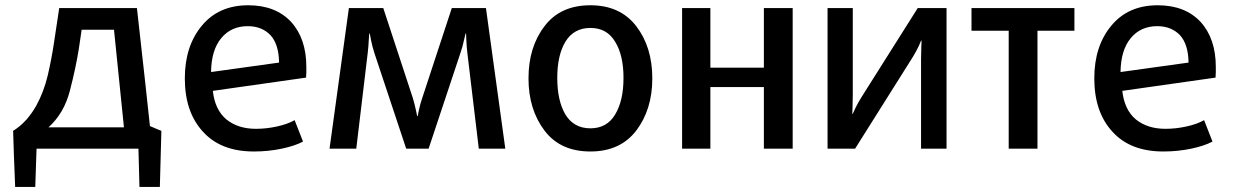

<svg xmlns="http://www.w3.org/2000/svg" viewBox="-20 -570 4728 736"><path d="M598.6 -68.4Q587.9 -72.3 554.7 -86.9Q543 -200.2 504.9 -539.1Q430.7 -539.1 207 -539.1Q202.1 -504.9 186.5 -403.3Q177.7 -344.7 163.1 -281.2Q148.4 -218.8 119.1 -165Q102.5 -135.7 81.1 -111.3Q58.6 -85.9 30.3 -68.4Q32.2 2.9 38.1 146.5Q57.6 146.5 115.2 146.5Q116.2 109.4 120.1 0Q217.8 0 510.7 0Q511.7 36.1 514.6 146.5Q534.2 146.5 592.8 146.5Q594.7 92.8 598.6 -68.4ZM455.1 -82Q382.8 -82 166 -82Q225.6 -135.7 248 -222.7Q270.5 -309.6 282.2 -382.8Q286.1 -407.2 293 -456.1Q324.2 -456.1 417 -456.1Q426.8 -362.3 455.1 -82Z M1154.3 -313.5Q1154.3 -421.9 1095.7 -486.3Q1036.1 -549.8 931.6 -549.8Q818.4 -549.8 753.9 -471.7Q688.5 -393.6 688.5 -269.5Q688.5 -140.6 757.8 -65.4Q826.2 10.7 953.1 10.7Q1008.8 10.7 1059.6 0Q1110.4 -10.7 1141.6 -27.3Q1130.9 -54.7 1109.4 -109.4Q1082 -93.8 1041 -85Q1001 -76.2 960.9 -76.2Q892.6 -76.2 847.7 -112.3Q803.7 -149.4 795.9 -221.7Q915 -238.3 1153.3 -272.5Q1154.3 -282.2 1154.3 -293Q1154.3 -303.7 1154.3 -313.5ZM1049.8 -330.1Q984.4 -321.3 789.1 -293.9Q790 -377.9 828.1 -423.8Q866.2 -469.7 929.7 -469.7Q983.4 -469.7 1016.6 -435.5Q1048.8 -400.4 1049.8 -330.1Z M1917 0Q1898.4 -134.8 1842.8 -539.1Q1810.5 -539.1 1711.9 -539.1Q1683.6 -453.1 1598.6 -194.3Q1590.8 -171.9 1585.9 -148.4Q1581.1 -125 1581.1 -125Q1580.1 -125 1579.1 -125Q1579.1 -125 1574.2 -148.4Q1569.3 -171.9 1562.5 -194.3Q1524.4 -308.6 1449.2 -539.1Q1416 -539.1 1317.4 -539.1Q1298.8 -404.3 1243.2 0Q1268.6 0 1345.7 0Q1356.4 -91.8 1389.6 -367.2Q1392.6 -392.6 1393.6 -417Q1395.5 -441.4 1395.5 -441.4Q1395.5 -441.4 1397.5 -441.4Q1397.5 -441.4 1402.3 -416Q1407.2 -391.6 1415 -367.2Q1456.1 -245.1 1537.1 0Q1558.6 0 1623 0Q1653.3 -91.8 1745.1 -367.2Q1753.9 -392.6 1758.8 -417Q1764.6 -441.4 1764.6 -441.4Q1764.6 -441.4 1766.6 -441.4Q1766.6 -441.4 1767.6 -417Q1768.6 -392.6 1771.5 -367.2Q1786.1 -245.1 1815.4 0Q1840.8 0 1917 0Z M2480.5 -269.5Q2480.5 -389.6 2418.9 -469.7Q2357.4 -549.8 2243.2 -549.8Q2127.9 -549.8 2067.4 -469.7Q2005.9 -389.6 2005.9 -269.5Q2005.9 -150.4 2067.4 -69.3Q2127.9 10.7 2243.2 10.7Q2357.4 10.7 2418.9 -69.3Q2480.5 -150.4 2480.5 -269.5ZM2370.1 -271.5Q2370.1 -183.6 2337.9 -130.9Q2306.6 -78.1 2243.2 -78.1Q2179.7 -78.1 2147.5 -130.9Q2116.2 -183.6 2116.2 -271.5Q2116.2 -358.4 2147.5 -410.2Q2179.7 -462.9 2243.2 -462.9Q2306.6 -462.9 2337.9 -410.2Q2370.1 -358.4 2370.1 -271.5Z M3018.6 0Q3018.6 -134.8 3018.6 -539.1Q2991.2 -539.1 2908.2 -539.1Q2908.2 -482.4 2908.2 -310.5Q2857.4 -310.5 2703.1 -310.5Q2703.1 -368.2 2703.1 -539.1Q2675.8 -539.1 2594.7 -539.1Q2594.7 -404.3 2594.7 0Q2622.1 0 2703.1 0Q2703.1 -58.6 2703.1 -236.3Q2754.9 -236.3 2908.2 -236.3Q2908.2 -176.8 2908.2 0Q2935.5 0 3018.6 0Z M3608.4 0Q3608.4 -134.8 3608.4 -539.1Q3580.1 -539.1 3498 -539.1Q3444.3 -453.1 3282.2 -197.3Q3268.6 -175.8 3258.8 -155.3Q3249 -133.8 3249 -133.8Q3248 -133.8 3247.1 -133.8Q3247.1 -133.8 3248 -157.2Q3249 -181.6 3249 -206.1Q3249 -317.4 3249 -539.1Q3224.6 -539.1 3152.3 -539.1Q3152.3 -404.3 3152.3 0Q3178.7 0 3257.8 0Q3313.5 -87.9 3478.5 -350.6Q3492.2 -373 3502 -393.6Q3510.7 -414.1 3510.7 -414.1Q3511.7 -414.1 3512.7 -414.1Q3512.7 -414.1 3511.7 -390.6Q3510.7 -368.2 3510.7 -342.8Q3510.7 -228.5 3510.7 0Q3535.2 0 3608.4 0Z M4098.6 -452.1Q4098.6 -473.6 4098.6 -539.1Q4000 -539.1 3704.1 -539.1Q3704.1 -517.6 3704.1 -452.1Q3739.3 -452.1 3846.7 -452.1Q3846.7 -338.9 3846.7 0Q3874 0 3957 0Q3957 -113.3 3957 -452.1Q3992.2 -452.1 4098.6 -452.1Z M4640.6 -313.5Q4640.6 -421.9 4582 -486.3Q4522.5 -549.8 4418 -549.8Q4304.7 -549.8 4240.2 -471.7Q4174.8 -393.6 4174.8 -269.5Q4174.8 -140.6 4244.1 -65.4Q4312.5 10.7 4439.5 10.7Q4495.1 10.7 4545.9 0Q4596.7 -10.7 4627.9 -27.3Q4617.2 -54.7 4595.7 -109.4Q4568.4 -93.8 4527.3 -85Q4487.3 -76.2 4447.3 -76.2Q4378.9 -76.2 4334 -112.3Q4290 -149.4 4282.2 -221.7Q4401.4 -238.3 4639.6 -272.5Q4640.6 -282.2 4640.6 -293Q4640.6 -303.7 4640.6 -313.5ZM4536.1 -330.1Q4470.7 -321.3 4275.4 -293.9Q4276.4 -377.9 4314.5 -423.8Q4352.5 -469.7 4416 -469.7Q4469.7 -469.7 4502.9 -435.5Q4535.2 -400.4 4536.1 -330.1Z"/></svg>

Font: DaxlinePro-Medium
Style: Medium
Weight: 400
Designer: Hans Reichel
Version: Version 7.502; 2006